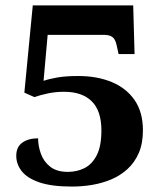

<svg xmlns="http://www.w3.org/2000/svg" viewBox="-20 -675 599 707"><path d="M245.2 12Q170 12 124.9 -3.5Q79.9 -19.1 59.9 -44.8Q39.9 -70.4 39.9 -101.4Q39.9 -133.8 62.1 -149.7Q84.3 -165.7 120.3 -165.7Q120.3 -137.6 130.6 -108.7Q140.9 -79.9 165 -61Q189.1 -42.1 229.7 -42.1Q263.6 -42.1 291.5 -56.2Q319.3 -70.2 336.4 -103.7Q353.4 -137.2 353.4 -194.4Q353.4 -267.2 317.7 -302.1Q282 -337 216.7 -337Q184.7 -337 157.3 -331.2Q129.9 -325.5 106.4 -317.5L69.7 -333.9L100.7 -655.2H470.5L475.5 -476H416.6L409.2 -509.8Q406.6 -521.7 401.8 -529.7Q397 -537.8 387.7 -542.2Q378.5 -546.6 362.7 -546.6H155.5L140.4 -377.3Q160.5 -384.4 191.6 -389.8Q222.7 -395.1 268 -395.1Q338 -395.1 391.6 -372.8Q445.2 -350.5 475.8 -306.2Q506.3 -261.9 506.3 -195.4Q506.3 -146.9 491.1 -111.8Q475.9 -76.7 449.7 -52.7Q423.5 -28.8 390.2 -14.6Q356.8 -0.5 319.5 5.8Q282.1 12 245.2 12Z"/></svg>

Font: Noto Serif Telugu
Style: Regular
Weight: 400
Designer: Jelle Bosma - Monotype Design Team
Foundry: Monotype Imaging Inc.
Version: Version 2.003